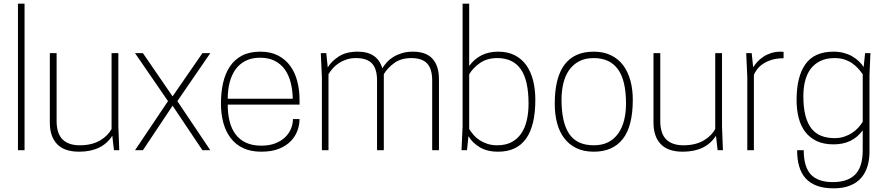

<svg xmlns="http://www.w3.org/2000/svg" viewBox="-20 -820 4834 1048"><path d="M114 0H78V-800H114Z M412 8Q331 8 291.5 -33.5Q252 -75 252 -150V-530H289V-160Q289 -91 321.5 -59Q354 -27 415 -27Q451 -27 479.5 -34.5Q508 -42 529 -55Q550 -68 565 -83.5Q580 -99 589 -116V-530H626V-130L631 0H602L593 -79Q537 8 412 8Z M1128 0H1085L922 -243L760 0H717L897 -268L717 -530H760L922 -294L1085 -530H1128L948 -268Z M1406 8Q1349 8 1307.5 -11.5Q1266 -31 1239 -66.5Q1212 -102 1199 -150Q1186 -198 1186 -255Q1186 -315 1197.5 -366.5Q1209 -418 1234.5 -456.5Q1260 -495 1301 -516.5Q1342 -538 1401 -538Q1457 -538 1497.5 -517Q1538 -496 1564 -460.5Q1590 -425 1602.5 -377Q1615 -329 1615 -275V-249H1223Q1223 -200 1233 -159Q1243 -118 1265 -88Q1287 -58 1322 -41.5Q1357 -25 1406 -25Q1451 -25 1483.5 -38Q1516 -51 1537 -71.5Q1558 -92 1568.5 -118Q1579 -144 1579 -170H1615Q1615 -140 1604 -108.5Q1593 -77 1568.5 -51Q1544 -25 1504 -8.5Q1464 8 1406 8ZM1578 -281Q1577 -329 1566.5 -370Q1556 -411 1534.5 -441Q1513 -471 1479.5 -488Q1446 -505 1400 -505Q1354 -505 1320.5 -488Q1287 -471 1265.5 -441Q1244 -411 1233.5 -370Q1223 -329 1223 -281Z M2376 0H2339V-381Q2339 -444 2311.5 -473.5Q2284 -503 2225 -503Q2169 -503 2132 -476Q2095 -449 2075 -415V0H2038V-381Q2038 -444 2010.5 -473.5Q1983 -503 1923 -503Q1895 -503 1872 -495.5Q1849 -488 1830.5 -476Q1812 -464 1797.5 -448Q1783 -432 1773 -415V0H1737V-400L1731 -530H1761L1769 -452Q1789 -486 1829.5 -512Q1870 -538 1933 -538Q2040 -538 2067 -447Q2077 -464 2092 -480.5Q2107 -497 2127.5 -509.5Q2148 -522 2174.5 -530Q2201 -538 2234 -538Q2306 -538 2341 -499Q2376 -460 2376 -388Z M2699 8Q2638 8 2597.5 -17Q2557 -42 2537 -77L2529 0H2499Q2501 -32 2502 -64.5Q2503 -97 2505 -130V-800H2541V-460Q2598 -538 2699 -538Q2752 -538 2790.5 -518Q2829 -498 2853.5 -463Q2878 -428 2890 -380Q2902 -332 2902 -276Q2902 8 2699 8ZM2694 -27Q2739 -27 2771 -43.5Q2803 -60 2824 -90Q2845 -120 2855 -162Q2865 -204 2865 -254Q2865 -382 2822.5 -442.5Q2780 -503 2694 -503Q2638 -503 2599 -475.5Q2560 -448 2541 -414V-116Q2551 -100 2564.5 -84Q2578 -68 2597 -55.5Q2616 -43 2640 -35Q2664 -27 2694 -27Z M3221 8Q3166 8 3126 -11.5Q3086 -31 3059.5 -66Q3033 -101 3020.5 -149Q3008 -197 3008 -254Q3008 -538 3221 -538Q3275 -538 3315.5 -518Q3356 -498 3382 -463Q3408 -428 3421 -380Q3434 -332 3434 -276Q3434 -131 3379.5 -61.5Q3325 8 3221 8ZM3221 -27Q3267 -27 3300 -44Q3333 -61 3354.5 -91.5Q3376 -122 3386.5 -163.5Q3397 -205 3397 -254Q3397 -382 3352.5 -442.5Q3308 -503 3221 -503Q3174 -503 3141 -485.5Q3108 -468 3086.5 -437.5Q3065 -407 3055 -365.5Q3045 -324 3045 -276Q3045 -151 3087 -89Q3129 -27 3221 -27Z M3707 8Q3626 8 3586.5 -33.5Q3547 -75 3547 -150V-530H3584V-160Q3584 -91 3616.5 -59Q3649 -27 3710 -27Q3746 -27 3774.5 -34.5Q3803 -42 3824 -55Q3845 -68 3860 -83.5Q3875 -99 3884 -116V-530H3921V-130L3926 0H3897L3888 -79Q3832 8 3707 8Z M4095 0H4059V-400L4053 -530H4083L4091 -453Q4100 -467 4113.5 -482Q4127 -497 4145.5 -509.5Q4164 -522 4188 -530Q4212 -538 4242 -538Q4246 -538 4249.5 -537.5Q4253 -537 4257 -537V-502Q4219 -502 4191 -493Q4163 -484 4143.5 -470.5Q4124 -457 4112.5 -441.5Q4101 -426 4095 -412Z M4530 208Q4477 208 4439 194Q4401 180 4377 153Q4353 126 4342 87.5Q4331 49 4331 0H4367Q4367 91 4406 132.5Q4445 174 4526 174Q4607 174 4648 132.5Q4689 91 4689 0V-109Q4634 -32 4530 -32Q4476 -32 4438 -50Q4400 -68 4375.5 -100Q4351 -132 4339.5 -176.5Q4328 -221 4328 -274Q4328 -402 4376.5 -470Q4425 -538 4530 -538Q4560 -538 4586 -531Q4612 -524 4632.5 -512Q4653 -500 4668.5 -485Q4684 -470 4694 -454L4702 -530H4731L4726 -410V-400V9Q4726 51 4715 87.5Q4704 124 4680.5 151Q4657 178 4619.5 193Q4582 208 4530 208ZM4536 -66Q4564 -66 4588 -74Q4612 -82 4631 -94.5Q4650 -107 4664.5 -123Q4679 -139 4689 -155V-414Q4680 -428 4666.5 -443.5Q4653 -459 4634.5 -472.5Q4616 -486 4591.5 -494.5Q4567 -503 4536 -503Q4490 -503 4457.5 -487Q4425 -471 4404.5 -443.5Q4384 -416 4374.5 -378Q4365 -340 4365 -295Q4365 -232 4376.5 -188.5Q4388 -145 4409.5 -118Q4431 -91 4463 -78.5Q4495 -66 4536 -66Z"/></svg>

Font: Tanohe Sans ExtraLight
Style: Regular
Weight: 250
Designer: Village Type and Design LLC & Cristiano Sobral
Foundry: Cooper Hewitt Smithsonian Design Museum
Version: Version 1.00;May 30, 2020;FontCreator 12.0.0.2522 64-bit; tt